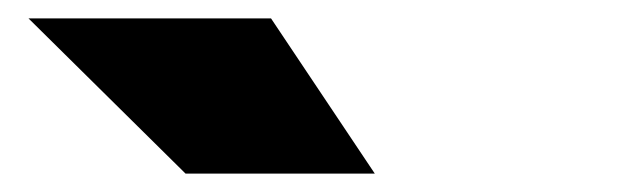

<svg xmlns="http://www.w3.org/2000/svg" viewBox="-20 -972 700 209"><path d="M182 -783 11 -952H275L388 -783Z"/></svg>

Font: Tomorrow Black
Style: Regular
Weight: 900
Designer: Tony de Marco, Monica Rizzolli
Foundry: Just in Type
Version: Version 2.002